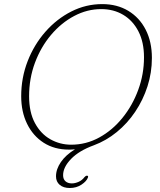

<svg xmlns="http://www.w3.org/2000/svg" viewBox="-20 -734 801 960"><path d="M491 -713.5Q565.5 -713.5 621.5 -679.8Q677.5 -646 708.5 -585.5Q739.5 -525 739.5 -444.5Q739.5 -371 717.5 -302.5Q695.5 -234 656.2 -175.5Q617 -117 564 -73.8Q511 -30.5 449 -7.5Q375 19.5 335.2 60.8Q295.5 102 295.5 142Q295.5 162 307.5 172.5Q319.5 183 339 183Q355.5 183 373 175.2Q390.5 167.5 402.5 151.5Q409 144 415 144.5Q423 144.5 419.5 154Q413 172 387.8 189Q362.5 206 329 206Q297 206 278.5 190.2Q260 174.5 260 147.5Q260 112 284.5 76.2Q309 40.5 355 12.5Q345.5 13.5 338.2 13.8Q331 14 324.5 14Q252 14 198.5 -20.2Q145 -54.5 115.5 -114.8Q86 -175 86 -253Q86 -345 118.2 -428Q150.5 -511 207 -575.2Q263.5 -639.5 336.5 -676.5Q409.5 -713.5 491 -713.5ZM125.5 -252.5Q125.5 -172.5 154.8 -118.5Q184 -64.5 232 -37.5Q280 -10.5 336 -10.5Q410.5 -10.5 476.2 -46.5Q542 -82.5 592.2 -144.5Q642.5 -206.5 671.2 -284.8Q700 -363 700 -447.5Q700 -523 672.2 -577Q644.5 -631 596.2 -659.8Q548 -688.5 486 -688.5Q416 -688.5 351.2 -654.2Q286.5 -620 235.5 -559.8Q184.5 -499.5 155 -420.8Q125.5 -342 125.5 -252.5Z"/></svg>

Font: Fraunces 9pt Soft Thin
Style: Italic
Weight: 100
Italic angle: -16°
Version: Version 1.000;[b76b70a41]